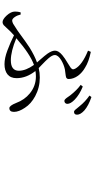

<svg xmlns="http://www.w3.org/2000/svg" viewBox="373 -1128 753 1540"><g transform="rotate(90 750.0 -358.5)"><path d="M158.2 -2Q135.7 -2 105.5 -34.2Q73.2 -69.3 73.2 -101.6Q73.2 -125 79.1 -146.5L96.7 -147.5Q103.5 -119.1 117.7 -99.1Q131.8 -79.1 145.5 -79.1Q155.3 -79.1 170.9 -86.9Q184.6 -94.7 222.7 -120.1Q230.5 -126 246.1 -136.7Q324.2 -194.3 362.3 -218.8Q426.8 -258.8 481.4 -278.3Q474.6 -286.1 460 -302.7Q423.8 -343.8 410.2 -363.3Q386.7 -397.5 386.7 -422.9Q386.7 -451.2 422.9 -481.4Q444.3 -500 492.2 -528.3Q513.7 -542 521.5 -546.9Q534.2 -556.6 536.1 -564Q538.1 -571.3 531.2 -585Q501 -640.6 386.7 -687.5L396.5 -710Q476.6 -693.4 522.5 -664.1Q562.5 -641.6 587.9 -607.4Q614.3 -570.3 614.3 -532.2Q614.3 -517.6 600.6 -511.7Q591.8 -508.8 566.4 -505.9Q546.9 -503.9 537.1 -502Q500 -494.1 464.8 -473.6Q421.9 -448.2 421.9 -420.9Q421.9 -400.4 449.2 -369.1Q464.8 -350.6 504.9 -312.5Q519.5 -298.8 526.4 -292Q563.5 -300.8 602.5 -300.8Q682.6 -300.8 752 -263.7Q813.5 -230.5 844.7 -181.6Q877.9 -132.8 877.9 -93.8Q877.9 -56.6 847.7 -56.6Q828.1 -56.6 806.6 -110.4Q781.2 -178.7 729.5 -220.7Q669.9 -269.5 593.8 -269.5Q569.3 -269.5 549.8 -265.6Q607.4 -193.4 607.4 -114.3Q607.4 -66.4 576.2 -41Q545.9 -17.6 495.1 -17.6Q446.3 -17.6 384.8 -41Q319.3 -65.4 263.7 -93.8L231.4 -63.5Q219.7 -52.7 203.1 -33.2Q188.5 -16.6 181.6 -10.7Q169.9 -2 158.2 -2ZM463.9 -68.4Q547.9 -68.4 547.9 -132.8Q547.9 -188.5 501 -253.9Q415 -223.6 287.1 -112.3Q392.6 -68.4 463.9 -68.4ZM788.1 -498Q777.3 -498 757.8 -527.3Q750 -538.1 746.1 -543.9Q704.1 -597.7 661.1 -628.9L674.8 -645.5Q740.2 -619.1 780.3 -580.1Q813.5 -547.9 813.5 -521.5Q813.5 -510.7 806.2 -503.9Q798.8 -497.1 788.1 -498ZM877 -575.2Q867.2 -575.2 850.6 -597.7Q838.9 -612.3 832 -620.1Q796.9 -664.1 747.1 -699.2L758.8 -714.8Q828.1 -691.4 866.2 -658.2Q900.4 -627 900.4 -599.6Q900.4 -575.2 877 -575.2Z"/></g></svg>

Font: Bpmf GenRyu Min R
Style: R
Weight: 400
Foundry: But Ko
Version: Version 1.320